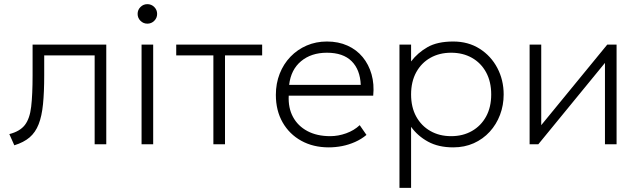

<svg xmlns="http://www.w3.org/2000/svg" viewBox="-20 -695 3076 925"><path d="M49 5 25 -49Q76 -62 99.8 -92.8Q123.5 -123.5 130.2 -181Q137 -238.5 137 -332V-480H492V0H436V-428H193V-332Q193 -251 187.2 -193.2Q181.5 -135.5 166.2 -96.5Q151 -57.5 122.8 -33.2Q94.5 -9 49 5Z M662 0V-480H718V0ZM690 -581Q670.5 -581 656.8 -594.8Q643 -608.5 643 -628Q643 -647.5 656.8 -661.2Q670.5 -675 690 -675Q709.5 -675 723.2 -661.2Q737 -647.5 737 -628Q737 -608.5 723.2 -594.8Q709.5 -581 690 -581Z M1008 0V-428H829V-480H1243V-428H1064V0Z M1564 15Q1489 15 1431.5 -16.8Q1374 -48.5 1341.5 -105.5Q1309 -162.5 1309 -238Q1309 -293 1327.5 -340Q1346 -387 1379.5 -421.8Q1413 -456.5 1457.8 -475.8Q1502.5 -495 1555 -495Q1610.5 -495 1654.2 -475.2Q1698 -455.5 1727.2 -420Q1756.5 -384.5 1770 -337Q1783.5 -289.5 1778 -234H1371Q1368 -175.5 1391.5 -131.8Q1415 -88 1461 -63.5Q1507 -39 1571 -39Q1609.5 -39 1647.8 -52.8Q1686 -66.5 1713 -92L1745.5 -45Q1721 -24.5 1690.5 -11Q1660 2.5 1627.8 8.8Q1595.5 15 1564 15ZM1373 -286H1718Q1715 -359.5 1674 -400.2Q1633 -441 1555 -441Q1479.5 -441 1430.5 -400.2Q1381.5 -359.5 1373 -286Z M1904.5 210V-480H1960.5V-399Q1992 -440.5 2039.5 -467.8Q2087 -495 2163.5 -495Q2236 -495 2290.8 -460.2Q2345.5 -425.5 2376 -367.5Q2406.5 -309.5 2406.5 -240Q2406.5 -188 2389 -141.8Q2371.5 -95.5 2339.2 -60.2Q2307 -25 2262.5 -5Q2218 15 2163.5 15Q2092.5 15 2042.2 -12.5Q1992 -40 1960.5 -84V210ZM2153.5 -39Q2210 -39 2253.5 -63.8Q2297 -88.5 2321.8 -133.5Q2346.5 -178.5 2346.5 -240Q2346.5 -301.5 2321.8 -346.8Q2297 -392 2253.5 -416.5Q2210 -441 2153.5 -441Q2097 -441 2053.5 -416.5Q2010 -392 1985.2 -346.8Q1960.5 -301.5 1960.5 -240Q1960.5 -178.5 1985.2 -133.5Q2010 -88.5 2053.5 -63.8Q2097 -39 2153.5 -39Z M2531.5 0V-480H2587.5V-92L2905.5 -480H2950.5V0H2894.5V-392L2573.5 0Z"/></svg>

Font: Geologica Cursive Thin
Style: Regular
Weight: 250
Designer: Sindre Bremnes, Frode Helland
Foundry: Monokrom Skriftforlag AS
Version: Version 1.010;gftools[0.9.28]